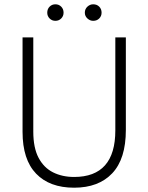

<svg xmlns="http://www.w3.org/2000/svg" viewBox="-20 -869 691 894"><path d="M238 -772Q222 -772 211 -783Q200 -794 200 -810Q200 -827 211 -838Q222 -849 238 -849Q254 -849 265 -838Q276 -827 276 -810Q276 -794 265 -783Q254 -772 238 -772ZM414 -772Q399 -772 387 -783Q375 -794 375 -810Q375 -827 387 -838Q399 -849 414 -849Q431 -849 442 -838Q453 -827 453 -810Q453 -794 442 -783Q431 -772 414 -772ZM325 5Q211 5 148 -60.5Q85 -126 85 -255V-695H135V-256Q135 -181 159.5 -134.5Q184 -88 227 -66.5Q270 -45 325 -45Q517 -45 517 -262V-695H566V-264Q566 -129 502.5 -62Q439 5 325 5Z"/></svg>

Font: LXGW 975 Gothic SC 200W
Style: Regular
Weight: 200
Version: Version 2.01;February 25, 2021